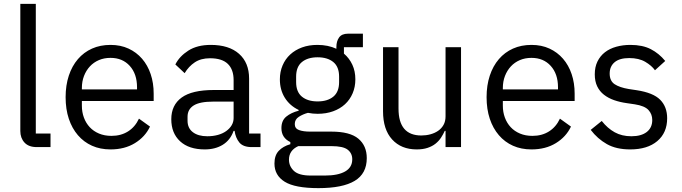

<svg xmlns="http://www.w3.org/2000/svg" viewBox="-20 -760 3523 992"><path d="M170 0Q128 0 106.5 -23.5Q85 -47 85 -83V-740H165V-70H241V0Z M551 12Q498 12 455.5 -7Q413 -26 382.5 -61.5Q352 -97 335.5 -146.5Q319 -196 319 -258Q319 -319 335.5 -369Q352 -419 382.5 -454.5Q413 -490 455.5 -509Q498 -528 551 -528Q603 -528 644 -509Q685 -490 714 -456.5Q743 -423 758.5 -377Q774 -331 774 -276V-238H403V-214Q403 -181 413.5 -152.5Q424 -124 443.5 -103Q463 -82 491.5 -70Q520 -58 556 -58Q605 -58 641.5 -81Q678 -104 698 -147L755 -106Q730 -53 677 -20.5Q624 12 551 12ZM551 -461Q518 -461 491 -449.5Q464 -438 444.5 -417Q425 -396 414 -367.5Q403 -339 403 -305V-298H688V-309Q688 -378 650.5 -419.5Q613 -461 551 -461Z M1281 0Q1236 0 1216.5 -24Q1197 -48 1192 -84H1187Q1170 -36 1131 -12Q1092 12 1038 12Q956 12 910.5 -30Q865 -72 865 -144Q865 -217 918.5 -256Q972 -295 1085 -295H1187V-346Q1187 -401 1157 -430Q1127 -459 1065 -459Q1018 -459 986.5 -438Q955 -417 934 -382L886 -427Q907 -469 953 -498.5Q999 -528 1069 -528Q1163 -528 1215 -482Q1267 -436 1267 -354V-70H1326V0ZM1051 -56Q1081 -56 1106 -63Q1131 -70 1149 -83Q1167 -96 1177 -113Q1187 -130 1187 -150V-235H1081Q1012 -235 980.5 -215Q949 -195 949 -157V-136Q949 -98 976.5 -77Q1004 -56 1051 -56Z M1875 57Q1875 137 1812.5 174.5Q1750 212 1625 212Q1504 212 1451 179Q1398 146 1398 85Q1398 43 1420 19.5Q1442 -4 1480 -15V-26Q1434 -48 1434 -98Q1434 -137 1459 -157.5Q1484 -178 1523 -188V-192Q1477 -214 1451.5 -255Q1426 -296 1426 -350Q1426 -389 1440 -422Q1454 -455 1479.5 -478.5Q1505 -502 1540.5 -515Q1576 -528 1620 -528Q1675 -528 1718 -508V-517Q1718 -547 1732 -566.5Q1746 -586 1778 -586H1855V-516H1757V-483Q1785 -459 1800.5 -425.5Q1816 -392 1816 -350Q1816 -311 1802 -278Q1788 -245 1762.5 -221.5Q1737 -198 1701 -185Q1665 -172 1621 -172Q1596 -172 1571 -177Q1545 -170 1524 -156.5Q1503 -143 1503 -119Q1503 -96 1525 -88Q1547 -80 1582 -80H1692Q1788 -80 1831.5 -43.5Q1875 -7 1875 57ZM1800 63Q1800 32 1776.5 13.5Q1753 -5 1693 -5H1521Q1473 17 1473 65Q1473 99 1498.5 123Q1524 147 1585 147H1659Q1726 147 1763 126Q1800 105 1800 63ZM1621 -236Q1672 -236 1702 -260.5Q1732 -285 1732 -336V-364Q1732 -415 1702 -439.5Q1672 -464 1621 -464Q1570 -464 1540 -439.5Q1510 -415 1510 -364V-336Q1510 -285 1540 -260.5Q1570 -236 1621 -236Z M2282 -84H2278Q2270 -66 2258.5 -48.5Q2247 -31 2230 -17.5Q2213 -4 2189 4Q2165 12 2133 12Q2053 12 2006 -39.5Q1959 -91 1959 -185V-516H2039V-199Q2039 -60 2157 -60Q2181 -60 2203.5 -66Q2226 -72 2243.5 -84Q2261 -96 2271.5 -114.5Q2282 -133 2282 -159V-516H2362V0H2282Z M2726 12Q2673 12 2630.5 -7Q2588 -26 2557.5 -61.5Q2527 -97 2510.5 -146.5Q2494 -196 2494 -258Q2494 -319 2510.5 -369Q2527 -419 2557.5 -454.5Q2588 -490 2630.5 -509Q2673 -528 2726 -528Q2778 -528 2819 -509Q2860 -490 2889 -456.5Q2918 -423 2933.5 -377Q2949 -331 2949 -276V-238H2578V-214Q2578 -181 2588.5 -152.5Q2599 -124 2618.5 -103Q2638 -82 2666.5 -70Q2695 -58 2731 -58Q2780 -58 2816.5 -81Q2853 -104 2873 -147L2930 -106Q2905 -53 2852 -20.5Q2799 12 2726 12ZM2726 -461Q2693 -461 2666 -449.5Q2639 -438 2619.5 -417Q2600 -396 2589 -367.5Q2578 -339 2578 -305V-298H2863V-309Q2863 -378 2825.5 -419.5Q2788 -461 2726 -461Z M3236 12Q3164 12 3115.5 -15.5Q3067 -43 3032 -89L3089 -135Q3119 -97 3156 -76.5Q3193 -56 3242 -56Q3293 -56 3321.5 -78Q3350 -100 3350 -140Q3350 -170 3330.5 -191.5Q3311 -213 3260 -221L3219 -227Q3183 -232 3153 -242.5Q3123 -253 3100.5 -270.5Q3078 -288 3065.5 -314Q3053 -340 3053 -376Q3053 -414 3067 -442.5Q3081 -471 3105.5 -490Q3130 -509 3164 -518.5Q3198 -528 3237 -528Q3300 -528 3342.5 -506Q3385 -484 3417 -445L3364 -397Q3347 -421 3314 -440.5Q3281 -460 3231 -460Q3181 -460 3155.5 -438.5Q3130 -417 3130 -380Q3130 -342 3155.5 -325Q3181 -308 3229 -300L3269 -294Q3355 -281 3391 -244.5Q3427 -208 3427 -149Q3427 -74 3376 -31Q3325 12 3236 12Z"/></svg>

Font: IBM Plex Sans KR
Style: Regular
Weight: 400
Designer: Mike Abbink; Paul van der Laan; Pieter van Rosmalen; Wujin Sim; Chorong Kim; Dohee Lee;
Foundry: Sandoll Inc.
Version: Version 1.000